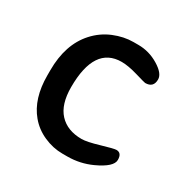

<svg xmlns="http://www.w3.org/2000/svg" viewBox="-119 -599 703 712"><g transform="rotate(30 233.0 -243.0)"><path d="M256.8 2.4H235.4Q194.8 2.4 155.8 -14.9Q116.7 -32.2 90.8 -63.5Q42 -121.6 42 -220.7V-243.2Q42 -353.5 100.6 -418.5Q131.8 -453.1 174.1 -470.5Q216.3 -487.8 256.8 -487.8H277.8Q324.2 -487.8 364.7 -463.1Q405.3 -438.5 405.3 -413.1Q405.3 -377.9 370.1 -377.9Q367.2 -377.9 325.7 -390.1Q284.2 -402.3 256.3 -402.3Q140.1 -402.3 140.1 -227.5Q140.1 -153.8 174.3 -116.9Q208.5 -80.1 269.5 -80.1Q292 -80.1 342 -95Q392.1 -109.9 402.3 -109.9Q425.3 -109.9 425.3 -80.1Q425.3 -50.3 359.4 -20Q310.5 2.4 256.8 2.4Z"/></g></svg>

Font: Averia Sans Libre
Style: Regular
Weight: 400
Version: Version 1.002